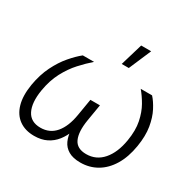

<svg xmlns="http://www.w3.org/2000/svg" viewBox="-161 -904 1090 1081"><g transform="rotate(30 383.5 -364.0)"><path d="M189.9 7.3Q131.8 7.3 92.3 -21Q52.7 -49.3 37.1 -103.3Q21.5 -157.2 34.2 -234.4Q46.4 -306.2 74 -361.8Q101.6 -417.5 136 -457.5Q170.4 -497.6 201.7 -522.5H274.9Q240.2 -492.7 203.6 -452.6Q167 -412.6 138.7 -359.1Q110.4 -305.7 98.6 -234.9Q84.5 -148.9 109.4 -99.6Q134.3 -50.3 197.8 -50.3Q257.8 -50.3 295.2 -94.2Q332.5 -138.2 345.7 -218.8L363.8 -327.1H425.8L407.7 -218.8Q394.5 -138.2 414.6 -94.2Q434.6 -50.3 495.1 -50.3Q560.1 -50.3 602.8 -99.6Q645.5 -148.9 659.7 -234.9Q671.4 -305.2 660.4 -358.9Q649.4 -412.6 626.5 -452.6Q603.5 -492.7 578.1 -522.5H651.9Q674.8 -497.6 695.8 -457.3Q716.8 -417 726.1 -361.6Q735.4 -306.2 723.6 -234.4Q710.9 -156.7 678.2 -102.8Q645.5 -48.8 597.4 -20.8Q549.3 7.3 490.2 7.3Q442.4 7.3 412.8 -10Q383.3 -27.3 369.6 -57.6Q356 -87.9 354 -126H366.2Q352.1 -87.4 328.4 -57.1Q304.7 -26.9 270.5 -9.8Q236.3 7.3 189.9 7.3ZM415.5 -590.3 458.5 -734.9H523.4L461.4 -590.3Z"/></g></svg>

Font: Inter 28pt Light
Style: Italic
Weight: 300
Italic angle: -9.3988°
Designer: Rasmus Andersson
Foundry: rsms
Version: Version 4.001;git-66647c0bb